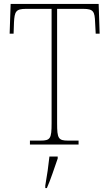

<svg xmlns="http://www.w3.org/2000/svg" viewBox="-20 -734 556 975"><path d="M132 0H379V-20H326C276 -20 270 -31 270 -108V-689H403C455 -689 461 -675 463 -620L466 -563H486L481 -714H34L29 -563H49L51 -620C54 -675 60 -689 112 -689H242V-108C242 -31 236 -20 186 -20H132ZM210 208V221H218C236 182 258 113 273 71V61H231C226 108 219 158 210 208Z"/></svg>

Font: Noto Serif SemiCondensed Thin
Style: Regular
Weight: 100
Width: 4
Designer: Monotype Design Team
Foundry: Monotype Imaging Inc.
Version: Version 2.015